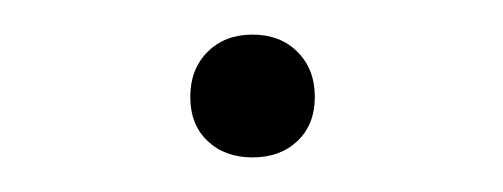

<svg xmlns="http://www.w3.org/2000/svg" viewBox="-20 -287 291 111"><path d="M152 -205.5Q142 -196 126 -196Q110 -196 100 -205.5Q90 -215 90 -231Q90 -247 100 -257Q110 -267 126 -267Q142 -267 152 -257Q162 -247 162 -231Q162 -215 152 -205.5Z"/></svg>

Font: EauTestSC Light
Style: Regular
Weight: 300
Designer: Christian Thalmann (Catharsis Fonts)
Version: Version 0.001;PS 000.001;hotconv 1.0.88;makeotf.lib2.5.64775